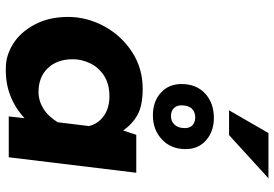

<svg xmlns="http://www.w3.org/2000/svg" viewBox="-161 -769 940 658"><g transform="rotate(90 309.0 -440.0)"><path d="M572 -437 519 0H379L385 -54Q313 12 216 10Q172 11 131 -14.5Q90 -40 64 -89Q38 -138 38 -203Q38 -268 70 -327Q102 -386 158 -422.5Q214 -459 284 -459Q342 -459 374 -441Q406 -423 427 -392L442 -437ZM412 -275Q404 -307 377 -326Q350 -345 310 -345Q267 -345 238.5 -326Q210 -307 196.5 -278Q183 -249 183 -220Q183 -166 213.5 -134Q244 -102 295 -102Q325 -102 352 -118.5Q379 -135 399 -168ZM384 -703Q430 -703 460.5 -676.5Q491 -650 491 -606Q491 -556 458 -525Q425 -494 375 -494Q328 -494 298 -521Q268 -548 268 -592Q268 -643 300.5 -673Q333 -703 384 -703ZM375 -556Q395 -555 407 -568Q419 -581 419 -603Q419 -636 385 -639Q365 -640 353 -628Q341 -616 341 -592Q341 -576 350 -566.5Q359 -557 375 -556ZM443 -755H358L436 -890H591Z"/></g></svg>

Font: Josefin Sans
Style: Bold Italic
Weight: 700
Italic angle: -7°
Designer: Santiago Orozco
Foundry: Typemade
Version: Version 2.000